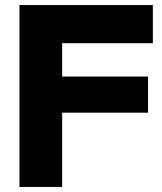

<svg xmlns="http://www.w3.org/2000/svg" viewBox="-20 -740 640 760"><path d="M57 0H226V-294H566V-437H226V-569H585V-720H57Z"/></svg>

Font: Aspekta 750
Style: Regular
Weight: 750
Designer: Ivo Dolenc
Version: Version 2.000